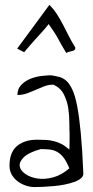

<svg xmlns="http://www.w3.org/2000/svg" viewBox="-20 -758 378 780"><path d="M18.6 -84Q18.6 -139.6 49.3 -165Q80.1 -190.4 129.9 -190.4Q149.4 -190.4 166.5 -189.5Q183.6 -188.5 199.2 -184.6Q214.8 -180.7 230 -172.9Q245.1 -165 261.7 -150.4Q261.7 -153.3 262.2 -162.6Q262.7 -171.9 262.7 -182.6Q262.7 -193.4 262.7 -202.6Q262.7 -211.9 262.7 -215.8Q261.7 -233.4 261.7 -261.2Q261.7 -289.1 257.3 -318.4Q252.9 -347.7 239.7 -374Q226.6 -400.4 197.3 -414.1Q176.8 -414.1 159.2 -407.2Q141.6 -400.4 124 -392.6Q106.4 -384.8 88.9 -378.4Q71.3 -372.1 50.8 -372.1Q50.8 -396.5 65.9 -412.6Q81.1 -428.7 102.5 -437.5Q124 -446.3 147.5 -449.2Q170.9 -452.1 188.5 -452.1Q206.1 -449.2 221.2 -445.3Q236.3 -441.4 249.5 -429.7Q262.7 -418 273.9 -394Q285.2 -370.1 293.5 -327.1Q301.8 -284.2 308.1 -218.3Q314.5 -152.3 318.4 -56.6Q320.3 -43.9 310.1 -34.7Q299.8 -25.4 282.2 -19Q264.6 -12.7 242.7 -8.3Q220.7 -3.9 198.2 -2Q175.8 0 155.3 1Q134.8 2 121.1 2Q103.5 2 85.4 -3.9Q67.4 -9.8 52.2 -21Q37.1 -32.2 27.8 -48.3Q18.6 -64.5 18.6 -84ZM145.5 -152.3Q96.7 -138.7 77.1 -119.6Q57.6 -100.6 60.1 -83Q62.5 -65.4 83 -51.3Q103.5 -37.1 132.8 -32.7Q162.1 -28.3 196.3 -37.6Q230.5 -46.9 261.7 -74.2Q250 -102.5 238.3 -117.7Q226.6 -132.8 212.9 -140.6Q199.2 -148.4 182.6 -150.4Q166 -152.3 145.5 -152.3ZM177.7 -660.2Q165 -643.6 152.3 -629.9Q139.6 -616.2 127.9 -603Q116.2 -589.8 104 -576.2Q91.8 -562.5 78.1 -545.9L49.8 -560.5L180.7 -738.3Q198.2 -720.7 211.4 -700.2Q224.6 -679.7 236.3 -657.2Q248 -634.8 259.8 -611.3Q271.5 -587.9 286.1 -564.5Q286.1 -557.6 283.2 -555.2Q280.3 -552.7 274.9 -551.3Q269.5 -549.8 263.2 -548.3Q256.8 -546.9 249 -543Q236.3 -564.5 229 -577.1Q221.7 -589.8 215.8 -601.1Q210 -612.3 201.7 -625Q193.4 -637.7 177.7 -660.2Z"/></svg>

Font: Annie Use Your Telescope
Style: Regular
Weight: 400
Designer: Kimberly Geswein
Foundry: Kimberly Geswein
Version: Version 1.002 2001